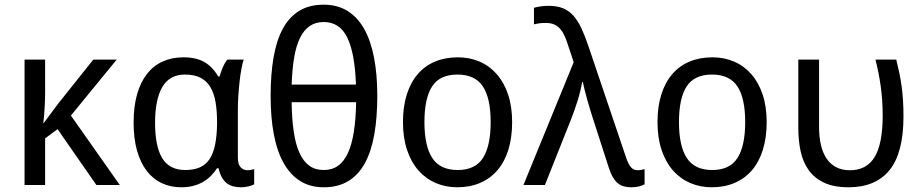

<svg xmlns="http://www.w3.org/2000/svg" viewBox="-20 -791 3943 821"><path d="M392.1 0 226.1 -238.8 172.9 -199.2V0H85V-536.1H172.9V-398.9Q172.9 -369.6 171.6 -344.7Q170.4 -319.8 168.9 -301.3Q167 -279.8 165 -262.2L229 -348.1L378.9 -536.1H479L283.2 -296.9L492.2 0Z M772 -64Q809.1 -64 834.7 -75.4Q860.4 -86.9 876.2 -110.8Q892.1 -134.8 899.7 -171.9Q907.2 -209 908.2 -259.8V-267.1Q908.2 -316.4 901.6 -354.7Q895 -393.1 879.2 -419.2Q863.3 -445.3 836.9 -458.7Q810.5 -472.2 771 -472.2Q705.1 -472.2 674.1 -418.9Q643.1 -365.7 643.1 -266.1Q643.1 -164.1 674.1 -114Q705.1 -64 772 -64ZM754.9 9.8Q709.5 9.8 671.9 -7.8Q634.3 -25.4 607.4 -60.3Q580.6 -95.2 565.9 -147Q551.3 -198.7 551.3 -267.1Q551.3 -335.9 566.2 -387.9Q581.1 -439.9 608.6 -475.1Q636.2 -510.3 675.8 -528.1Q715.3 -545.9 764.2 -545.9Q818.8 -545.9 854 -525.6Q889.2 -505.4 913.1 -463.9H918.9Q923.8 -481 931.9 -501Q939.9 -521 952.1 -536.1H1022Q1016.6 -520 1012 -494.6Q1007.3 -469.2 1004.2 -439.7Q1001 -410.2 999 -379.4Q997.1 -348.6 997.1 -321.8V-117.2Q997.1 -87.9 1009.3 -75.4Q1021.5 -63 1038.1 -63Q1044.9 -63 1054 -64.7Q1063 -66.4 1066.9 -67.9V-2.9Q1059.6 1.5 1043.7 5.6Q1027.8 9.8 1011.2 9.8Q992.7 9.8 977.3 5.9Q961.9 2 949.7 -7.6Q937.5 -17.1 928.7 -32.7Q919.9 -48.3 914.1 -71.8H908.2Q897.5 -55.2 883.1 -40.3Q868.7 -25.4 849.9 -14.2Q831.1 -2.9 807.6 3.4Q784.2 9.8 754.9 9.8Z M1593.3 -380.9Q1593.3 -289.1 1580.6 -216.6Q1567.9 -144 1540.5 -93.8Q1513.2 -43.5 1469.5 -16.8Q1425.8 9.8 1364.3 9.8Q1306.6 9.8 1263.9 -16.8Q1221.2 -43.5 1192.9 -93.8Q1164.6 -144 1150.9 -216.6Q1137.2 -289.1 1137.2 -380.9Q1137.2 -472.7 1149.7 -545.2Q1162.1 -617.7 1189.2 -668Q1216.3 -718.3 1259.5 -744.6Q1302.7 -771 1364.3 -771Q1421.9 -771 1464.8 -744.9Q1507.8 -718.8 1536.4 -668.7Q1564.9 -618.7 1579.1 -546.1Q1593.3 -473.6 1593.3 -380.9ZM1364.3 -64Q1399.9 -64 1425.3 -82Q1450.7 -100.1 1467.5 -136.2Q1484.4 -172.4 1492.9 -226.8Q1501.5 -281.2 1502.9 -354H1227.1Q1228 -282.2 1236.1 -227.8Q1244.1 -173.3 1260.7 -137Q1277.3 -100.6 1302.7 -82.3Q1328.1 -64 1364.3 -64ZM1364.3 -696.8Q1329.6 -696.8 1304.7 -679.9Q1279.8 -663.1 1263.2 -629.6Q1246.6 -596.2 1238 -546.1Q1229.5 -496.1 1227.1 -429.2H1502Q1497.6 -562.5 1465.3 -629.6Q1433.1 -696.8 1364.3 -696.8Z M2169.9 -269Q2169.9 -202.1 2153.6 -150.1Q2137.2 -98.1 2106.7 -62.7Q2076.2 -27.3 2032.7 -8.8Q1989.3 9.8 1935.1 9.8Q1884.8 9.8 1842.3 -8.8Q1799.8 -27.3 1768.8 -62.7Q1737.8 -98.1 1720.5 -150.1Q1703.1 -202.1 1703.1 -269Q1703.1 -335.4 1719.5 -387Q1735.8 -438.5 1766.1 -473.9Q1796.4 -509.3 1840.1 -527.6Q1883.8 -545.9 1938 -545.9Q1988.3 -545.9 2030.8 -527.6Q2073.2 -509.3 2104.2 -473.9Q2135.3 -438.5 2152.6 -387Q2169.9 -335.4 2169.9 -269ZM1794.9 -269Q1794.9 -167 1828.4 -115.5Q1861.8 -64 1937 -64Q2012.2 -64 2045.2 -115.5Q2078.1 -167 2078.1 -269Q2078.1 -371.1 2044.7 -421.6Q2011.2 -472.2 1936 -472.2Q1860.8 -472.2 1827.9 -421.6Q1794.9 -371.1 1794.9 -269Z M2218.3 0 2433.1 -524.9 2407.2 -603Q2400.9 -623 2393.3 -639.4Q2385.7 -655.8 2375.2 -667.7Q2364.7 -679.7 2349.9 -686.3Q2335 -692.9 2314 -692.9Q2297.4 -692.9 2285.2 -691.2Q2272.9 -689.5 2263.2 -687V-757.8Q2275.9 -761.2 2292 -763.7Q2308.1 -766.1 2325.2 -766.1Q2361.3 -766.1 2387 -755.9Q2412.6 -745.6 2431.9 -723.9Q2451.2 -702.1 2466.6 -669.2Q2481.9 -636.2 2497.1 -590.8L2657.2 -117.2Q2666 -90.8 2677.2 -76.9Q2688.5 -63 2707 -63Q2713.9 -63 2723.1 -64.7Q2732.4 -66.4 2736.3 -67.9V-2.9Q2725.1 2.9 2711.7 6.3Q2698.2 9.8 2680.2 9.8Q2661.1 9.8 2646.7 5.6Q2632.3 1.5 2620.8 -8.3Q2609.4 -18.1 2600.3 -33.7Q2591.3 -49.3 2584 -71.8L2518.1 -275.9Q2512.7 -292 2505.6 -314.9Q2498.5 -337.9 2491.9 -361.6Q2485.4 -385.3 2480 -406.5Q2474.6 -427.7 2472.2 -439.9H2469.2Q2462.9 -402.3 2450 -360.8Q2437 -319.3 2421.9 -280.8L2310.1 0Z M3258.3 -269Q3258.3 -202.1 3241.9 -150.1Q3225.6 -98.1 3195.1 -62.7Q3164.6 -27.3 3121.1 -8.8Q3077.6 9.8 3023.4 9.8Q2973.1 9.8 2930.7 -8.8Q2888.2 -27.3 2857.2 -62.7Q2826.2 -98.1 2808.8 -150.1Q2791.5 -202.1 2791.5 -269Q2791.5 -335.4 2807.9 -387Q2824.2 -438.5 2854.5 -473.9Q2884.8 -509.3 2928.5 -527.6Q2972.2 -545.9 3026.4 -545.9Q3076.7 -545.9 3119.1 -527.6Q3161.6 -509.3 3192.6 -473.9Q3223.6 -438.5 3241 -387Q3258.3 -335.4 3258.3 -269ZM2883.3 -269Q2883.3 -167 2916.7 -115.5Q2950.2 -64 3025.4 -64Q3100.6 -64 3133.5 -115.5Q3166.5 -167 3166.5 -269Q3166.5 -371.1 3133.1 -421.6Q3099.6 -472.2 3024.4 -472.2Q2949.2 -472.2 2916.3 -421.6Q2883.3 -371.1 2883.3 -269Z M3608.4 9.8Q3545.4 9.8 3503.9 -9.8Q3462.4 -29.3 3438 -63.5Q3413.6 -97.7 3403.6 -143.8Q3393.6 -189.9 3393.6 -243.2V-536.1H3482.4V-248Q3482.4 -206.1 3490.2 -171.9Q3498 -137.7 3514.2 -113.5Q3530.3 -89.4 3555.2 -76.2Q3580.1 -63 3614.3 -63Q3685.5 -63 3720 -119.6Q3754.4 -176.3 3754.4 -296.9Q3754.4 -331.5 3752.2 -362.1Q3750 -392.6 3746.1 -421.1Q3742.2 -449.7 3736.6 -478Q3731 -506.3 3723.6 -536.1H3812.5Q3819.8 -506.3 3825.7 -478.5Q3831.5 -450.7 3835.4 -421.6Q3839.4 -392.6 3841.3 -361.1Q3843.3 -329.6 3843.3 -293Q3843.3 -137.2 3783.7 -63.7Q3724.1 9.8 3608.4 9.8Z"/></svg>

Font: Droid Sans
Style: Regular
Weight: 400
Foundry: Ascender Corporation
Version: Version 1.00 build 114